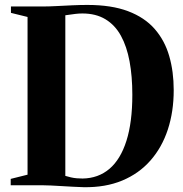

<svg xmlns="http://www.w3.org/2000/svg" viewBox="-20 -770 760 798"><path d="M327.5 8Q308.5 7.5 284.8 6.2Q261 5 237 3.5Q213 2 192 1Q171 0 156.5 0H24.5V-26.5L94.5 -44V-699.5L25.5 -716.5V-743H154Q183.5 -743 216 -744.8Q248.5 -746.5 281 -748Q313.5 -749.5 343 -749.5Q443.5 -749.5 512.2 -723.5Q581 -697.5 622.8 -649.8Q664.5 -602 683.2 -537.5Q702 -473 702 -395.5Q702 -306 677.5 -231.5Q653 -157 605.2 -102.8Q557.5 -48.5 487.8 -19.5Q418 9.5 327.5 8ZM323.5 -28Q388.5 -29 434.8 -68.2Q481 -107.5 505.5 -184.8Q530 -262 530 -376Q530 -453 518.5 -515Q507 -577 482.5 -621.5Q458 -666 418.2 -690Q378.5 -714 322.5 -714Q307.5 -714 293.2 -712.2Q279 -710.5 268 -708.8Q257 -707 251.5 -706.5V-39Q262.5 -35.5 274.8 -32.8Q287 -30 299.5 -29Q312 -28 323.5 -28Z"/></svg>

Font: Merriweather 120pt
Style: Bold
Weight: 700
Designer: Eben Sorkin
Foundry: Eben Sorkin
Version: Version 2.100